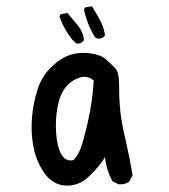

<svg xmlns="http://www.w3.org/2000/svg" viewBox="-20 -600 540 613"><path d="M185.5 -7.8Q146.5 -11.7 121.1 -48.3Q95.7 -85 86.9 -130.9Q78.1 -176.8 82 -223.6Q85.9 -270.5 99.6 -313.5Q113.3 -356.4 143.6 -385.7Q173.8 -415 204.1 -424.8Q234.4 -434.6 268.6 -429.7Q302.7 -424.8 319.3 -409.7Q335.9 -394.5 348.1 -382.3Q360.4 -370.1 360.4 -324.2Q360.4 -278.3 364.3 -243.2Q368.2 -208 380.9 -153.3Q393.6 -98.6 403.3 -41L393.6 -21.5Q379.9 -9.8 358.4 -11.7L338.9 -21.5Q319.3 -57.6 315.4 -98.6Q299.8 -71.3 265.1 -37.6Q230.5 -3.9 185.5 -7.8ZM214.8 -88.9Q227.5 -101.6 236.8 -124.5Q246.1 -147.5 260.7 -211.9Q275.4 -276.4 279.3 -342.8Q259.8 -360.4 233.9 -352.1Q208 -343.8 189.9 -321.8Q171.9 -299.8 164.1 -259.8Q156.2 -219.7 159.2 -175.8Q162.1 -131.8 175.8 -107.4Q189.5 -83 214.8 -88.9ZM222.7 -461.9 210.9 -473.6Q183.6 -506.8 169.9 -547.9L173.8 -554.7L195.3 -558.6Q212.9 -538.1 229.5 -517.6Q246.1 -497.1 248 -471.7Q238.3 -458 222.7 -461.9ZM289.1 -477.5 283.2 -481.4Q257.8 -522.5 248 -570.3L252 -576.2L273.4 -580.1Q287.1 -558.6 299.3 -535.6Q311.5 -512.7 315.4 -487.3Q305.7 -473.6 289.1 -477.5Z"/></svg>

Font: NaikaiFont
Style: Regular
Weight: 400
Version: Version 1.67